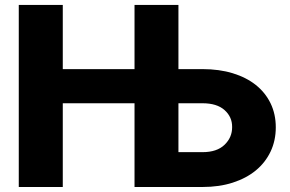

<svg xmlns="http://www.w3.org/2000/svg" viewBox="-20 -747 1158 767"><path d="M55 0V-727.3H230.8V-470.9H517.4V-727.3H692.8V-470.9H789.1Q855.8 -470.9 909.8 -454.4Q963.8 -437.9 1002 -407.5Q1040.1 -377.1 1060.9 -334.2Q1081.7 -291.2 1081.7 -238.3Q1081.7 -185.4 1060.9 -141.5Q1040.1 -97.7 1002 -66.2Q963.8 -34.8 909.8 -17.4Q855.8 0 789.1 0H517.4V-334.5H230.8V0ZM692.8 -139.2H789.1Q846.6 -139.2 877.1 -168.7Q907.7 -198.2 907.3 -239.7Q907.7 -279.8 877.1 -307.2Q846.6 -334.5 789.1 -334.5H692.8Z"/></svg>

Font: Inter P Extra Bold
Style: Regular
Weight: 800
Designer: Rasmus Andersson
Foundry: rsms
Version: Version 3.018;git-588b23468